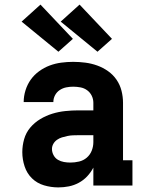

<svg xmlns="http://www.w3.org/2000/svg" viewBox="-20 -807 640 835"><path d="M234 8Q234 8 234 8Q234 8 234 8H233Q202 8 171.5 -1Q141 -10 119 -31.5Q97 -53 87 -83.5Q77 -114 77 -145Q77 -174 85 -202Q93 -230 111.5 -252Q130 -274 155 -289Q180 -304 207.5 -312.5Q235 -321 264 -324Q293 -327 321 -327H386V-360Q386 -376 379 -390.5Q372 -405 359 -414.5Q346 -424 330 -427Q314 -430 298 -430Q283 -430 268 -427Q253 -424 240 -415.5Q227 -407 219.5 -393Q212 -379 212 -363H83Q83 -363 83 -363Q83 -363 83 -363Q83 -389 91 -414.5Q99 -440 114 -461Q129 -482 150.5 -497.5Q172 -513 196 -522Q220 -531 246 -534.5Q272 -538 298 -538Q325 -538 351.5 -534.5Q378 -531 403 -522Q428 -513 450 -497.5Q472 -482 487 -460Q502 -438 508.5 -412Q515 -386 515 -360V-110H556V0H386V-78Q375 -57 359 -40Q343 -23 322.5 -12Q302 -1 279.5 3.5Q257 8 234 8ZM286 -100Q305 -100 324 -104.5Q343 -109 357.5 -121.5Q372 -134 379 -152Q386 -170 386 -189V-219H321Q309 -219 297 -218.5Q285 -218 273 -215.5Q261 -213 249.5 -209.5Q238 -206 228 -199Q218 -192 212 -181.5Q206 -171 206 -159Q206 -145 213 -132Q220 -119 232 -112Q244 -105 258 -102.5Q272 -100 286 -100ZM404 -582 244 -713 326 -787 467 -638ZM234 -582 74 -713 156 -787 297 -638Z"/></svg>

Font: Iosevka Slab XBdEx
Style: Regular
Weight: 800
Width: 7
Monospace: yes
Designer: Belleve Invis
Foundry: Belleve Invis
Version: Version 11.1.0; ttfautohint (v1.8.3)